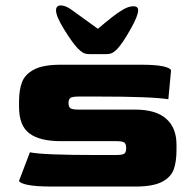

<svg xmlns="http://www.w3.org/2000/svg" viewBox="-20 -686 719 706"><path d="M50 -21 90 -126Q137 -116 335 -116H406Q430 -116 437 -121Q444 -126 444 -141Q444 -157 437 -162Q430 -167 406 -167H203Q126 -167 88 -195.5Q50 -224 50 -293V-313Q50 -355 61 -384Q72 -413 105.5 -430.5Q139 -448 203 -448H499Q553 -448 580 -442Q607 -436 609 -427L599 -321Q538 -331 341 -331H270Q246 -331 239 -326Q232 -321 232 -307Q232 -293 239 -288Q246 -283 270 -283H477Q553 -283 591 -249.5Q629 -216 629 -154V-135Q629 -92 619 -63.5Q609 -35 576 -17.5Q543 0 477 0H173Q113 0 83 -6Q53 -12 50 -21ZM204 -666Q222 -666 246 -648L340 -580Q403 -634 428 -648Q451 -663 471 -663Q488 -663 488 -648Q488 -628 460 -578.5Q432 -529 413 -508Q403 -497 394 -492Q385 -487 370 -487H310Q295 -487 286.5 -491.5Q278 -496 266 -508Q246 -529 216 -577.5Q186 -626 186 -648Q186 -666 204 -666Z"/></svg>

Font: Gold Bold
Style: Regular
Weight: 400
Designer: jaiki
Version: Version 1.000